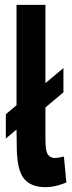

<svg xmlns="http://www.w3.org/2000/svg" viewBox="-20 -760 298 790"><path d="M166 10Q108 10 79 -24.5Q50 -59 49 -153L48 -227L4 -190V-290L48 -327V-740H167V-418L241 -480V-380L167 -318V-183Q167 -137 177.5 -123.5Q188 -110 205 -110Q219 -110 243 -116L253 -9Q236 -2 213.5 4Q191 10 166 10Z"/></svg>

Font: Georama Semi Condensed SemiBold
Style: Regular
Weight: 600
Width: 4
Designer: Jean-Baptiste Levee
Foundry: Production Type
Version: Version 1.000